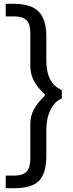

<svg xmlns="http://www.w3.org/2000/svg" viewBox="-20 -794 384 1007"><path d="M223 21Q223 115 185 154Q147 193 56 193H10V127H55Q99 127 119 106.5Q139 86 139 40V-145Q139 -184 156.5 -218Q174 -252 215 -292V-299Q175 -336 157 -371.5Q139 -407 139 -449V-623Q139 -668 119 -688Q99 -708 55 -708H10V-774H52Q142 -774 182.5 -733.5Q223 -693 223 -602V-477Q223 -355 304 -322V-277Q268 -264 245.5 -219Q223 -174 223 -115Z"/></svg>

Font: Telex
Style: Regular
Weight: 400
Designer: Andres Torresi
Foundry: Andres Torresi
Version: Version 1.100